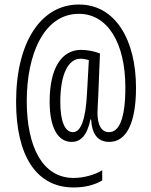

<svg xmlns="http://www.w3.org/2000/svg" viewBox="-20 -739 667 847"><path d="M580 -352C580 -564 488 -719 329 -719C163 -720 51 -556 51 -290C51 -55 138 88 305 88C355 88 397 77 431 57V12C401 31 351 46 305 46C166 46 98 -94 98 -293C98 -500 174 -678 328 -678C454 -678 533 -551 533 -353C533 -214 505 -156 461 -156C428 -156 410 -186 410 -242C410 -257 412 -286 413 -306L421 -503C399 -512 367 -519 338 -519C252 -519 199 -439 199 -291C199 -174 236 -113 296 -113C336 -113 364 -141 379 -212H382C385 -151 409 -113 462 -113C538 -113 580 -197 580 -352ZM246 -290C246 -413 282 -480 335 -480C349 -480 361 -477 372 -474L364 -331C358 -206 335 -156 302 -156C266 -156 246 -204 246 -290Z"/></svg>

Font: Noto Sans Arabic ExtCond Light
Style: Regular
Weight: 300
Width: 2
Designer: Monotype Design Team, Nadine Chahine, Nizar Qandah and Khaled Hosny
Foundry: Monotype Imaging Inc.
Version: Version 2.012